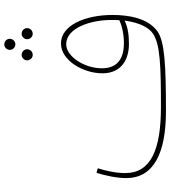

<svg xmlns="http://www.w3.org/2000/svg" viewBox="32 -824 813 918"><g transform="rotate(-90 439.0 -365.5)"><path d="M685 -699C700 -699 712 -711 712 -726C712 -740 700 -752 685 -752C671 -752 659 -740 659 -726C659 -711 671 -699 685 -699ZM635 -616C650 -616 662 -628 662 -643C662 -657 650 -669 635 -669C621 -669 609 -657 609 -643C609 -628 621 -616 635 -616ZM736 -616C751 -616 763 -628 763 -643C763 -657 751 -669 736 -669C722 -669 710 -657 710 -643C710 -628 722 -616 736 -616ZM366 21C583 21 700 15 748 -20C810 -65 826 -155 826 -235C826 -366 776 -481 690 -481C607 -481 547 -373 547 -283C547 -187 620 -156 687 -156C729 -156 768 -161 799 -177C789 -100 763 -60 738 -42C687 -6 577 -3 385 -3C183 -3 70 -51 70 -173C70 -221 81 -266 93 -305L71 -311C58 -269 46 -214 46 -169C46 -39 163 21 366 21ZM571 -285C571 -370 628 -456 686 -456C763 -456 802 -341 802 -241C802 -227 802 -214 801 -202C773 -189 734 -180 691 -180C631 -180 571 -201 571 -285Z"/></g></svg>

Font: Noto Sans Arabic SemCond Thin
Style: Regular
Weight: 100
Width: 4
Designer: Monotype Design Team, Nadine Chahine, Nizar Qandah and Khaled Hosny
Foundry: Monotype Imaging Inc.
Version: Version 2.012